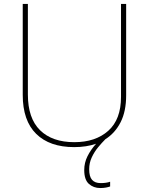

<svg xmlns="http://www.w3.org/2000/svg" viewBox="-20 -734 752 971"><path d="M431 122Q431 159 445.5 175.5Q460 192 489 192Q518 192 537 185V209Q529 212 516 214.5Q503 217 487 217Q453 217 429.5 196Q406 175 406 126Q406 89 422.5 56Q439 23 466 -7Q417 10 355 10Q231 10 163 -57Q95 -124 95 -254V-714H121V-256Q121 -136 182.5 -75.5Q244 -15 356 -15Q463 -15 527.5 -72.5Q592 -130 592 -244V-714H618V-252Q618 -171 590 -116Q562 -61 513 -30Q495 -12 476 11Q457 34 444 62Q431 90 431 122Z"/></svg>

Font: Noto Sans Thin
Style: Regular
Weight: 100
Designer: Monotype Design Team
Foundry: Monotype Imaging Inc.
Version: Version 2.007